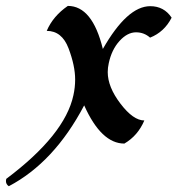

<svg xmlns="http://www.w3.org/2000/svg" viewBox="-112 -481 603 653"><path d="M-82 152.3Q-91.8 146 -91.8 134.3L-90.8 127.4Q108.9 -22.5 137.7 -157.2Q143.6 -184.1 143.6 -210.4Q143.6 -257.3 121.1 -316.7Q98.6 -376 46.9 -376Q68.4 -426.3 118.7 -460.9Q202.1 -460.9 237.8 -314.5Q320.8 -460 398.9 -460Q445.8 -460 471.7 -420.9Q446.8 -372.1 398.4 -353Q377.9 -371.1 350.6 -371.1Q321.3 -371.1 294.4 -341.6Q267.6 -312 257.8 -265.6Q254.4 -250.5 254.4 -235.8Q254.4 -185.1 297.9 -128.2Q341.3 -71.3 378.9 -71.3Q356.9 -19.5 311 7.3Q232.4 7.3 174.3 -122.6Q72.3 71.3 -82 152.3Z"/></svg>

Font: Balgruf
Style: Italic
Weight: 500
Italic angle: -12°
Designer: Paul James Miller
Foundry: High-Logic / Made with FontCreator
Version: Version 1.201;March 28, 2021;FontCreator 13.0.0.2683 64-bit